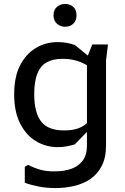

<svg xmlns="http://www.w3.org/2000/svg" viewBox="-20 -736 635 976"><path d="M262 220Q218 220 178.5 212.5Q139 205 106 193V112L123 102Q149 116 182.5 126Q216 136 261 135Q307 135 343 122Q379 109 400.5 80.5Q422 52 422 3V-442L449 -510H529L519 -430V3Q519 66 497 108Q475 150 438.5 174.5Q402 199 356 209.5Q310 220 262 220ZM274 12Q214 12 163.5 -18Q113 -48 82.5 -108Q52 -168 52 -256Q52 -345 82 -403.5Q112 -462 162 -492Q212 -522 273 -522Q298 -522 320 -518Q342 -514 361 -507L472 -416V-362Q455 -382 430 -399Q405 -416 372 -426.5Q339 -437 298 -437Q249 -437 217 -419Q185 -401 169.5 -361Q154 -321 154 -257Q154 -164 189 -118.5Q224 -73 306 -73Q347 -73 374.5 -82.5Q402 -92 419.5 -108Q437 -124 449 -142V-93L360 -2Q340 4 318 8Q296 12 274 12ZM311 -600Q287 -600 269.5 -615.5Q252 -631 252 -658Q252 -686 269.5 -701Q287 -716 311 -716Q336 -716 352.5 -701Q369 -686 369 -658Q369 -631 352.5 -615.5Q336 -600 311 -600Z"/></svg>

Font: AR One Sans Medium
Style: Regular
Weight: 500
Designer: Niteesh Yadav
Foundry: Niteesh Yadav
Version: Version 1.001;gftools[0.9.33]